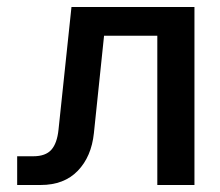

<svg xmlns="http://www.w3.org/2000/svg" viewBox="-20 -528 629 548"><path d="M535 -508V0H429V-426H277L248 -148Q241 -81 202 -40.5Q163 0 96 0H29V-82H75Q110 -82 126.5 -100.5Q143 -119 147 -158L184 -508Z"/></svg>

Font: LT Superior Semi-bold
Style: Regular
Weight: 600
Designer: Daniel Lyons
Foundry: LyonsType
Version: Version 1.0